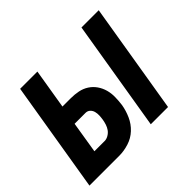

<svg xmlns="http://www.w3.org/2000/svg" viewBox="-126 -685 850 850"><g transform="rotate(-45 299.0 -260.0)"><path d="M382 0 468 -520H576L490 0ZM-2 0 84 -520H192L161 -332H213Q237 -332 259.5 -327.5Q282 -323 300.5 -311Q319 -299 331.5 -281Q344 -263 350 -241.5Q356 -220 355.5 -196.5Q355 -173 352 -150Q347 -120 334 -91Q321 -62 298 -40.5Q275 -19 244.5 -9.5Q214 0 185 0ZM121 -92H185Q197 -92 209 -99Q221 -106 228.5 -116.5Q236 -127 240 -139.5Q244 -152 246 -164Q248 -177 248.5 -189Q249 -201 246 -212.5Q243 -224 234.5 -232Q226 -240 213 -240H145Z"/></g></svg>

Font: Iosevka SS04 SmBd Ex Obl
Style: Regular
Weight: 600
Width: 7
Italic angle: -9°
Monospace: yes
Designer: Belleve Invis
Foundry: Belleve Invis
Version: Version 19.0.0; ttfautohint (v1.8.4)